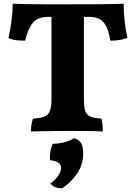

<svg xmlns="http://www.w3.org/2000/svg" viewBox="-20 -699 725 1025"><path d="M240 -609Q181 -609 155 -577Q129 -545 114 -482Q90 -482 66.5 -484.5Q43 -487 25 -496Q35 -537 41.5 -588Q48 -639 48 -679Q86 -678 127 -677Q168 -676 220.5 -676Q273 -676 346 -676Q445 -676 514 -676.5Q583 -677 640 -679Q640 -639 645 -590.5Q650 -542 660 -497Q625 -482 569 -482Q559 -548 534 -578.5Q509 -609 456 -609H428V-172Q428 -129 435 -107Q442 -85 462 -76.5Q482 -68 521 -66Q525 -54 527 -34.5Q529 -15 529 3Q501 1 453.5 0.5Q406 0 351 0Q314 0 274.5 0.5Q235 1 200.5 1.5Q166 2 145 3Q145 -14 148 -33.5Q151 -53 156 -66Q195 -68 216.5 -76.5Q238 -85 246.5 -107Q255 -129 255 -172V-609ZM375 39Q401 46 412.5 64.5Q424 83 424 118Q424 179 393 225.5Q362 272 313 306Q271 307 249 281Q278 259 292 237Q306 215 306 197Q306 163 247 156Q245 135 248.5 112.5Q252 90 261 69Q334 66 375 39Z"/></svg>

Font: Vollkorn ExtraBold
Style: Regular
Weight: 800
Designer: Friedrich Althausen
Foundry: Friedrich Althausen
Version: Version 5.000; ttfautohint (v1.8.3)